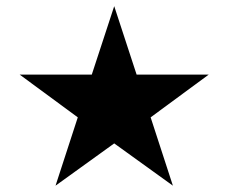

<svg xmlns="http://www.w3.org/2000/svg" viewBox="-20 -769 741 623"><path d="M43.9 -526.9H277.8L350.6 -749L423.3 -526.9H657.2L468.8 -388.2L541 -166.5L350.6 -303.7L160.2 -166.5L232.4 -388.2Z"/></svg>

Font: Vazir Medium UI
Style: Medium-UI
Weight: 500
Designer: Saber Rastikerdar
Foundry: Saber Rastikerdar
Version: Version 30.0.0